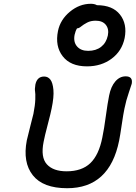

<svg xmlns="http://www.w3.org/2000/svg" viewBox="-20 -1054 710 1004"><path d="M435.1 -707Q348.6 -707 307.9 -759.8Q267.1 -812.5 283.2 -892.1Q295.4 -951.2 345.5 -992.7Q395.5 -1034.2 455.1 -1034.2Q474.1 -1034.2 486.8 -1026.9Q568.8 -1026.9 607.4 -977.8Q646 -928.7 631.8 -855Q617.7 -787.1 563.7 -747.1Q509.8 -707 435.1 -707ZM370.1 -872.1Q362.8 -834.5 382.8 -811.3Q402.8 -788.1 440.9 -788.1Q481.9 -788.1 508.8 -809.1Q535.6 -830.1 543.9 -868.2Q550.8 -902.3 533.4 -924.1Q516.1 -945.8 480 -945.8Q454.6 -945.8 435.5 -935.8Q416.5 -925.8 404.5 -915.8Q392.6 -905.8 383.8 -905.8H382.8Q374.5 -892.1 370.1 -872.1ZM331.1 -69.8Q205.1 -69.8 151.6 -137.5Q98.1 -205.1 120.1 -319.8Q126 -346.7 138.4 -394Q150.9 -441.4 154.8 -459Q163.6 -503.4 164.6 -534.9Q165.5 -566.4 163.3 -576.7Q161.1 -586.9 165 -611.8Q173.8 -653.8 210.9 -653.8Q231 -653.8 243.4 -637.7Q255.9 -621.6 259.3 -584.5Q262.7 -547.4 250 -486.8Q245.6 -463.4 229.5 -402.3Q213.4 -341.3 208 -312Q191.9 -231.4 225.1 -194.8Q258.3 -158.2 328.1 -158.2Q407.7 -158.2 452.4 -200.9Q497.1 -243.7 515.1 -335Q524.4 -379.4 533.4 -446.8Q542.5 -514.2 550.8 -555.2Q560.1 -601.6 583 -628.2Q606 -654.8 637.2 -654.8Q675.8 -654.8 668.9 -616.2Q667.5 -609.9 653.6 -569.8Q639.6 -529.8 630.9 -486.8Q625 -459.5 616.7 -402.6Q608.4 -345.7 603 -318.8Q552.7 -69.8 331.1 -69.8Z"/></svg>

Font: Shantell Sans Irregular Bouncy
Style: Italic
Weight: 400
Italic angle: -11.31°
Designer: Stephen Nixon, Anya Danilova, Shantell Martin
Foundry: Arrow Type
Version: Version 1.006;[9816181b4]